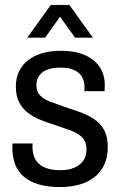

<svg xmlns="http://www.w3.org/2000/svg" viewBox="-20 -743 489 775"><path d="M221 12Q172 12 135.5 1Q99 -10 75.5 -30.5Q52 -51 41 -80Q30 -109 30 -145Q30 -150 30 -155Q30 -160 31 -164H112Q111 -159 111 -155Q111 -151 111 -148Q112 -115 126 -94.5Q140 -74 165.5 -65Q191 -56 224 -56Q255 -56 278.5 -65.5Q302 -75 315.5 -93.5Q329 -112 329 -140Q329 -172 310.5 -189.5Q292 -207 262.5 -217.5Q233 -228 200 -239Q171 -248 143.5 -259Q116 -270 93.5 -287Q71 -304 57.5 -329.5Q44 -355 44 -394Q44 -428 57 -455Q70 -482 94 -500.5Q118 -519 151.5 -528.5Q185 -538 227 -538Q271 -538 304 -527.5Q337 -517 359 -498.5Q381 -480 392 -455Q403 -430 403 -400Q403 -394 402.5 -387Q402 -380 402 -375H321V-393Q321 -415 311.5 -432Q302 -449 281 -459.5Q260 -470 224 -470Q199 -470 180.5 -465Q162 -460 150.5 -450.5Q139 -441 133 -428Q127 -415 127 -398Q127 -372 142.5 -357Q158 -342 183 -332.5Q208 -323 237 -313Q267 -303 298.5 -292Q330 -281 356.5 -264.5Q383 -248 399 -220.5Q415 -193 415 -150Q415 -108 400.5 -77.5Q386 -47 360 -27Q334 -7 299 2.5Q264 12 221 12ZM90 -591 185 -723H260L355 -591H283L202 -704H243L162 -591Z"/></svg>

Font: Archivo SemiCondensed
Style: Regular
Weight: 400
Width: 4
Designer: Hector Gatti
Foundry: Omnibus-Type
Version: Version 2.001